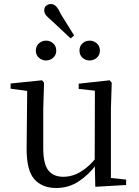

<svg xmlns="http://www.w3.org/2000/svg" viewBox="-20 -924 693 959"><path d="M210 -622Q190 -622 174.5 -635.5Q159 -649 159 -671Q159 -694 174.5 -707.5Q190 -721 210 -721Q230 -721 245.5 -707.5Q261 -694 261 -671Q261 -649 245.5 -635.5Q230 -622 210 -622ZM333 -732 239 -820Q220 -836 210.5 -847Q201 -858 201 -873Q201 -888 211.5 -896Q222 -904 234 -904Q248 -904 259.5 -893Q271 -882 283 -855L350 -747ZM428 -622Q407 -622 392 -635.5Q377 -649 377 -671Q377 -694 392 -707.5Q407 -721 428 -721Q448 -721 463.5 -707.5Q479 -694 479 -671Q479 -649 463.5 -635.5Q448 -622 428 -622ZM261 15Q190 15 151 -29.5Q112 -74 113 -186L116 -484L138 -467L33 -481V-507L190 -523L200 -511L196 -380V-185Q196 -105 221.5 -73Q247 -41 296 -41Q343 -41 386 -68Q429 -95 465 -142L488 -103H462Q423 -51 373 -18Q323 15 261 15ZM456 9 453 -114V-116L454 -471L373 -480V-506L528 -523L538 -511L534 -380V-35L610 -27V0Z"/></svg>

Font: Noto Serif KR
Style: Regular
Weight: 400
Designer: Ryoko NISHIZUKA  (kana & ideographs); Frank Grießhammer (Latin, Greek & Cyrillic); Wenlong ZHANG  (bopomofo); Sandoll Co
Foundry: Adobe
Version: Version 2.003-H1;hotconv 1.1.1;makeotfexe 2.6.0